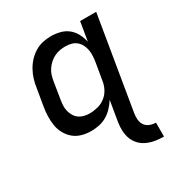

<svg xmlns="http://www.w3.org/2000/svg" viewBox="-175 -655 950 1005"><g transform="rotate(-30 300.0 -152.5)"><path d="M526 223Q500 223 475 219Q450 215 427.5 205Q405 195 388 177.5Q371 160 362.5 138Q354 116 352.5 90.5Q351 65 355 39L376 -86Q363 -65 345 -46Q327 -27 305.5 -14.5Q284 -2 259.5 3Q235 8 212 8Q183 8 156 0.5Q129 -7 108.5 -24Q88 -41 74.5 -65Q61 -89 56.5 -116.5Q52 -144 53 -173Q54 -202 59 -231L76 -331Q79 -355 86.5 -379.5Q94 -404 106.5 -427Q119 -450 137 -469.5Q155 -489 177.5 -503Q200 -517 225 -522.5Q250 -528 275 -528Q303 -528 330 -521Q357 -514 377.5 -497.5Q398 -481 410.5 -457Q423 -433 429 -406L448 -520H545L452 39Q449 58 450.5 77Q452 96 462 110.5Q472 125 489.5 132Q507 139 526 139ZM251 -76Q275 -76 300 -82.5Q325 -89 345.5 -105Q366 -121 378 -144.5Q390 -168 393 -192L410 -292Q413 -310 414 -328.5Q415 -347 412 -364.5Q409 -382 401 -397.5Q393 -413 380 -424Q367 -435 349.5 -439.5Q332 -444 314 -444Q297 -444 280 -441Q263 -438 247 -430Q231 -422 217.5 -410Q204 -398 193.5 -382.5Q183 -367 178 -350.5Q173 -334 170 -317L154 -217Q151 -200 150 -182.5Q149 -165 153 -148.5Q157 -132 165.5 -117.5Q174 -103 187.5 -93.5Q201 -84 217.5 -80Q234 -76 251 -76Z"/></g></svg>

Font: Iosevka Md Ex Obl
Style: Regular
Weight: 500
Width: 7
Italic angle: -9°
Monospace: yes
Designer: Belleve Invis
Foundry: Belleve Invis
Version: Version 32.5.0; ttfautohint (v1.8.4)